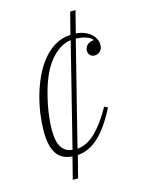

<svg xmlns="http://www.w3.org/2000/svg" viewBox="-113 -687 634 866"><g transform="rotate(-15 204.0 -254.0)"><path d="M143 12Q92 8 69.5 -27.5Q47 -63 47 -130Q47 -165 52.5 -207.5Q58 -250 70 -293Q82 -336 100.5 -376Q119 -416 144.5 -447.5Q170 -479 202.5 -498.5Q235 -518 276 -520L302 -622H327L301 -520Q343 -517 369 -494.5Q395 -472 395 -442Q395 -424 384.5 -413Q374 -402 359 -402Q345 -402 337 -410.5Q329 -419 329 -432Q329 -446 339.5 -457Q350 -468 370 -470V-474Q347 -495 295 -498L174 -16Q219 -19 260 -59Q301 -99 339 -168L355 -160Q310 -72 264.5 -31.5Q219 9 168 12L142 114H117ZM271 -497Q217 -490 172 -434Q127 -378 102 -268Q100 -260 97 -245.5Q94 -231 91 -212Q88 -193 86 -171.5Q84 -150 84 -128Q84 -108 86.5 -89Q89 -70 96.5 -54.5Q104 -39 117 -29Q130 -19 151 -17Z"/></g></svg>

Font: IBM Plex Serif ExtLt
Style: Italic
Weight: 200
Italic angle: -14°
Designer: Mike Abbink, Paul van der Laan, Pieter van Rosmalen
Foundry: Bold Monday
Version: Version 3.001